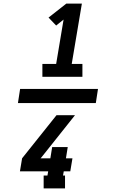

<svg xmlns="http://www.w3.org/2000/svg" viewBox="-20 -870 640 1060"><path d="M214 -446V-517H290L331 -762L290 -729L248 -773L346 -850H432L376 -517H435V-446ZM339 170H221V99H242L246 76H90L102 4L292 -234H394L211 -4L204 4H258L268 -58H354L344 4H380L368 76H332L328 99H339ZM79 -301 91 -379H521L509 -301Z"/></svg>

Font: Iosevka Slab XBdEx
Style: Italic
Weight: 800
Width: 7
Italic angle: -9°
Monospace: yes
Designer: Belleve Invis
Foundry: Belleve Invis
Version: Version 11.1.1; ttfautohint (v1.8.3)